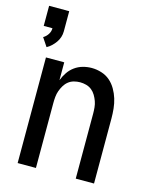

<svg xmlns="http://www.w3.org/2000/svg" viewBox="-114 -837 729 913"><g transform="rotate(15 250.0 -380.5)"><path d="M52 -568 24 -610Q38 -618 47 -632Q56 -646 56 -662H13V-761H112V-662Q112 -647 107.5 -633Q103 -619 94.5 -607Q86 -595 75.5 -585Q65 -575 52 -568ZM62 0V-520H152V-432Q160 -453 172.5 -471.5Q185 -490 203 -503Q221 -516 242.5 -522Q264 -528 286 -528Q310 -528 334 -520.5Q358 -513 376 -497.5Q394 -482 406.5 -460.5Q419 -439 426 -416Q433 -393 435.5 -368.5Q438 -344 438 -320V0H348V-320Q348 -335 346.5 -350.5Q345 -366 340 -380Q335 -394 327 -407.5Q319 -421 307 -430.5Q295 -440 280 -444Q265 -448 250 -448Q235 -448 220 -444Q205 -440 193 -430.5Q181 -421 173 -407.5Q165 -394 160 -380Q155 -366 153.5 -350.5Q152 -335 152 -320V0Z"/></g></svg>

Font: Iosevka SS04 Medium
Style: Regular
Weight: 500
Monospace: yes
Designer: Belleve Invis
Foundry: Belleve Invis
Version: Version 19.0.0; ttfautohint (v1.8.4)